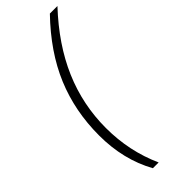

<svg xmlns="http://www.w3.org/2000/svg" viewBox="-286 -738 919 919"><g transform="rotate(-45 174.0 -278.0)"><path d="M122.1 158.2Q50.8 29.8 50.8 -134.5Q50.8 -298.8 110.1 -440.4Q169.4 -582 296.9 -713.9H348.1Q221.7 -579.1 160.4 -436.5Q99.1 -293.9 99.1 -136.7Q99.1 20.5 161.1 158.2Z"/></g></svg>

Font: Open Sans Hebrew Light
Style: Italic
Weight: 300
Italic angle: -12°
Foundry: Ascender Corporation, Yanek Iontef
Version: Version 2.001;PS 002.001;hotconv 1.0.70;makeotf.lib2.5.58329